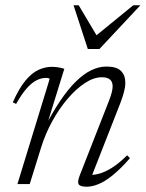

<svg xmlns="http://www.w3.org/2000/svg" viewBox="-20 -697 552 727"><path d="M41 -303.5 28.5 -309.5Q52 -362.5 76 -391.5Q100 -420.5 125.2 -432.2Q150.5 -444 176.5 -444Q185.5 -444 193.8 -443Q202 -442 209.8 -440.2Q217.5 -438.5 223.5 -436.5L154.5 -213.5L148 -212Q178.5 -271.5 208.2 -315.5Q238 -359.5 267.2 -388.2Q296.5 -417 325.5 -431Q354.5 -445 383 -445Q421.5 -445 438 -428.5Q454.5 -412 454.5 -384Q454.5 -368 449.5 -348.8Q444.5 -329.5 435 -305L323.5 -20.5L316.5 -35Q332.5 -33.5 353.5 -38.8Q374.5 -44 401.5 -60.2Q428.5 -76.5 461.5 -109L472 -98Q436 -57 406.5 -33.2Q377 -9.5 352.8 0.2Q328.5 10 308.5 10Q283 10 277.8 0.5Q272.5 -9 282 -33L392.5 -315Q399.5 -333 403 -346.5Q406.5 -360 406.5 -370Q406.5 -387.5 396.2 -396Q386 -404.5 366 -404.5Q335 -404.5 301.5 -382.5Q268 -360.5 236 -323Q204 -285.5 177.8 -237.8Q151.5 -190 135.5 -138L92.5 0H46L168 -398Q166.5 -400 163.2 -401Q160 -402 153.5 -402Q135.5 -402 117 -392.2Q98.5 -382.5 79.8 -360.8Q61 -339 41 -303.5ZM511.5 -677 356.5 -511.5H312.5L258.5 -677H278L352 -552.5H332L484.5 -677Z"/></svg>

Font: Newsreader 24pt Light
Style: Italic
Weight: 300
Italic angle: -17°
Designer: Hugues Gentile
Foundry: Production Type
Version: Version 1.003